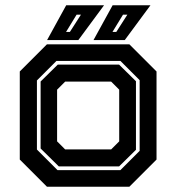

<svg xmlns="http://www.w3.org/2000/svg" viewBox="-20 -708 668 728"><path d="M158 0 55 -103V-437L158 -540H470.5L573.5 -437V-103L470.5 0ZM198 -63H436.5L509.5 -136V-404L436.5 -477H194L120 -403V-141ZM203 -77 134 -145V-399L199 -463H431.5L495.5 -400V-140L431.5 -77ZM227 -141.5H401.5L432 -172V-368L401.5 -398.5H227L196.5 -368V-172ZM334.5 -556 407 -688H550.5L453 -556ZM230.5 -587H245L287 -652.5H270.5ZM158.5 -556 231 -688H374.5L277 -556ZM406.5 -587H421L463 -652.5H446.5Z"/></svg>

Font: Tourney
Style: Bold
Weight: 700
Designer: Tyler Finck
Foundry: Etcetera Type Co
Version: Version 1.015